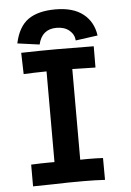

<svg xmlns="http://www.w3.org/2000/svg" viewBox="-57 -884 633 928"><g transform="rotate(-5 259.0 -419.5)"><path d="M244.6 -752Q173.8 -752 156.7 -678.7L49.8 -693.4Q66.9 -773.4 114.7 -807.4Q162.6 -841.3 247.6 -841.3Q333 -841.3 381.6 -803Q430.2 -764.6 439.5 -697.8L332.5 -683.1Q330.1 -712.9 306.6 -732.4Q283.2 -752 244.6 -752ZM64.5 -646.5Q159.7 -648.9 236.8 -648.9Q296.9 -648.9 416.5 -647.5L416 -544.4Q384.3 -544.4 354.7 -545.7Q325.2 -546.9 303.7 -546.9V-106.9Q314.5 -106.9 322.8 -107.2Q331.1 -107.4 343.8 -107.4Q380.4 -107.4 414.1 -105.5L414.6 0.5Q364.7 -2.4 312 -2.4Q301.3 -2.4 276.4 -2.2Q251.5 -2 236.3 -2Q223.1 -2 165.8 -0.2Q108.4 1.5 65.4 1.5V-104Q117.2 -106.4 153.3 -106.4H178.7V-546.4Q109.4 -545.4 67.4 -543Z"/></g></svg>

Font: Fantasque Sans Mono
Style: Bold
Weight: 700
Monospace: yes
Designer: Jany Belluz
Version: Version 1.8.0 ; ttfautohint (v1.8.2)